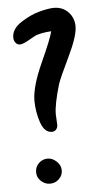

<svg xmlns="http://www.w3.org/2000/svg" viewBox="-50 -708 367 716"><g transform="rotate(-5 134.0 -350.0)"><path d="M254 -600Q254 -564 218 -489.5Q182 -415 174 -391Q152 -317 152 -280Q152 -274 153 -261Q154 -248 154 -240Q154 -230 148 -223Q142 -216 132 -216Q104 -216 90.5 -256Q77 -296 77 -339Q78 -392 116.5 -476.5Q155 -561 162 -590Q128 -588 105 -580Q100 -578 76.5 -564.5Q53 -551 42 -551Q32 -551 25.5 -559Q19 -567 19 -579Q19 -611 55 -634.5Q91 -658 125.5 -667Q160 -676 179 -676Q212 -676 233 -654Q254 -632 254 -600ZM107 -118Q125 -118 140.5 -103.5Q156 -89 156 -70Q156 -51 142 -37.5Q128 -24 108 -24Q90 -24 75 -37.5Q60 -51 60 -71Q60 -91 74 -104.5Q88 -118 107 -118Z"/></g></svg>

Font: Because We Mentor
Style: Regular
Weight: 400
Designer: Liz Wetzel, Aaron Williamson, Russ McMullin
Foundry: Red Hat
Version: Version 1.000